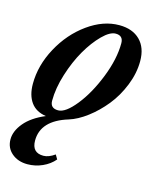

<svg xmlns="http://www.w3.org/2000/svg" viewBox="-111 -540 696 853"><g transform="rotate(15 236.5 -113.5)"><path d="M96.2 237.8Q52.7 237.8 24.2 213.4Q-4.4 189 -4.4 149.9Q-4.4 111.8 27.1 74Q58.6 36.1 120.6 9.8Q74.2 2.9 51 -29.3Q27.8 -61.5 27.8 -113.8Q27.8 -198.7 72.3 -280.8Q116.7 -362.8 187.7 -413.8Q258.8 -464.8 332 -464.8Q393.1 -464.8 427.7 -430.4Q462.4 -396 462.4 -334Q462.4 -278.3 439.7 -221.7Q417 -165 381.6 -121.3Q346.2 -77.6 304.2 -45.9Q262.2 -14.2 222.7 -2Q102.5 34.7 102.5 127Q102.5 183.1 155.3 183.1Q179.2 183.1 207.5 163.1L219.2 183.1Q197.8 208.5 165 223.1Q132.3 237.8 96.2 237.8ZM166.5 -28.8Q200.2 -28.8 246.3 -86.4Q292.5 -144 326.7 -230.5Q360.8 -316.9 360.8 -389.2Q360.8 -424.3 326.2 -424.3Q299.8 -424.3 265.4 -389.9Q231 -355.5 201.2 -304Q171.4 -252.4 150.6 -186.5Q129.9 -120.6 129.9 -63.5Q129.9 -28.8 166.5 -28.8Z"/></g></svg>

Font: Elstob 6pt SemiBold
Style: Italic
Weight: 600
Italic angle: -20°
Designer: Peter S. Baker
Version: Version 1.015